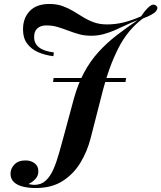

<svg xmlns="http://www.w3.org/2000/svg" viewBox="-20 -759 813 967"><path d="M615 -366 612 -346H247L250 -366ZM439 -579Q405 -579 377 -587Q349 -595 323 -605Q297 -615 270.5 -623Q244 -631 213 -631Q184 -631 167.5 -615.5Q151 -600 152 -571Q152 -540 176.5 -520.5Q201 -501 251 -495Q251 -495 250 -485.5Q249 -476 249 -476Q207 -481 172.5 -496Q138 -511 117 -539Q96 -567 96 -609Q95 -666 129 -702.5Q163 -739 229 -739Q266 -739 295 -728.5Q324 -718 349 -703Q374 -688 399 -672.5Q424 -657 453 -646.5Q482 -636 519 -636Q563 -636 604.5 -646.5Q646 -657 691 -677Q712 -709 732 -726Q752 -743 767 -730Q779 -720 766 -703Q753 -686 700 -666Q623 -609 576 -516Q529 -423 499 -307L437 -65Q420 3 385 60.5Q350 118 295 153Q240 188 160 188Q125 188 96 181Q67 174 50.5 158.5Q34 143 33 119Q32 91 52 70Q72 49 108 49Q135 49 154 63Q173 77 173 102Q174 124 160 140.5Q146 157 123 168Q131 169 138 170.5Q145 172 153 172Q187 172 210 151Q233 130 249 93.5Q265 57 278.5 8.5Q292 -40 307 -95L352 -262Q373 -337 404 -394.5Q435 -452 476.5 -497.5Q518 -543 568 -581.5Q618 -620 674 -658Q640 -645 611 -631Q582 -617 555 -605.5Q528 -594 499.5 -586.5Q471 -579 439 -579Z"/></svg>

Font: Playfair Display SemiBold
Style: Italic
Weight: 600
Italic angle: -14°
Designer: Claus Eggers Sørensen
Foundry: Claus Eggers Sørensen
Version: Version 1.203